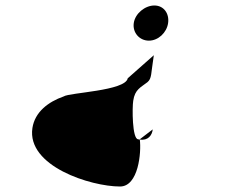

<svg xmlns="http://www.w3.org/2000/svg" viewBox="-20 -703 868 699"><path d="M98 -237C77 -98 310 -24 417 -24C484 -24 495 -148 489 -195C487 -195 485 -195 483 -196C461 -196 461 -312 465 -336C471 -378 493 -385 517 -404C533 -418 529 -432 540 -502L445 -418C437 -372 232 -366 212 -352C155 -332 107 -295 98 -237ZM467 -619C462 -584 488 -555 522 -555C556 -555 587 -584 592 -619C597 -654 576 -683 542 -683C508 -683 472 -654 467 -619ZM489 -195C519 -190 534 -211 536 -232L489 -196Z"/></svg>

Font: Ampere
Style: UltExtIta
Weight: 400
Version: Version 1